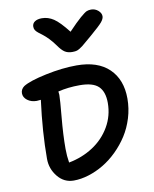

<svg xmlns="http://www.w3.org/2000/svg" viewBox="-97 -1019 847 1056"><g transform="rotate(-10 326.5 -491.0)"><path d="M484.9 -945.8Q507.3 -945.8 524.2 -931.2Q541 -916.5 541 -898.9Q541 -884.8 526.6 -867.2Q512.2 -849.6 458 -803.2Q446.3 -793.5 427.7 -777.6Q409.2 -761.7 403.1 -756.8Q397 -752 385.5 -744.6Q374 -737.3 364.7 -735.6Q355.5 -733.9 342.8 -733.9Q318.4 -733.9 301.5 -744.9Q284.7 -755.9 265.1 -784.2Q248.5 -807.6 230.5 -826.2Q212.4 -844.7 200 -854Q187.5 -863.3 177 -871.6Q166.5 -879.9 161.1 -888.2Q155.8 -896.5 155.8 -908.2Q155.8 -925.8 170.4 -935.8Q185.1 -945.8 210 -945.8Q244.6 -945.8 275.6 -925.3Q306.6 -904.8 353 -845.2Q397 -891.6 423.3 -914.3Q449.7 -937 460.4 -941.4Q471.2 -945.8 484.9 -945.8ZM229 -36.1Q174.8 -36.1 139.4 -79.8Q104 -123.5 104 -179.2Q104 -329.1 127 -504.9Q111.3 -502.9 104 -502.9Q73.2 -502.9 52 -519Q30.8 -535.2 30.8 -558.1Q30.8 -580.6 50.8 -595.2Q86.4 -617.7 179.7 -637.5Q272.9 -657.2 353 -657.2Q471.2 -657.2 534.2 -596.2Q597.2 -535.2 597.2 -429.2Q597.2 -374 581.1 -321.3Q564.9 -268.6 537.6 -226.1Q510.3 -183.6 473.9 -147.7Q437.5 -111.8 396.7 -87.4Q356 -63 312.7 -49.6Q269.5 -36.1 229 -36.1ZM213.9 -215.8Q213.9 -175.8 220.2 -138.2Q294.9 -152.3 355.2 -191.4Q415.5 -230.5 451.2 -291.5Q486.8 -352.5 486.8 -424.8Q486.8 -486.3 456.1 -516.6Q425.3 -546.9 351.1 -546.9Q286.1 -546.9 230 -533.2Q231.9 -521.5 231.9 -514.2Q231.9 -486.8 222.9 -390.9Q213.9 -294.9 213.9 -215.8Z"/></g></svg>

Font: Shantell Sans Irregular
Style: Regular
Weight: 500
Designer: Stephen Nixon, Anya Danilova, Shantell Martin
Foundry: Arrow Type
Version: Version 1.006;[9816181b4]